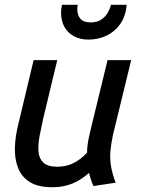

<svg xmlns="http://www.w3.org/2000/svg" viewBox="-20 -773 596 805"><path d="M200 12Q139 12 104.5 -10Q70 -32 55.5 -69.5Q41 -107 42.5 -154.5Q44 -202 57 -253L121 -521H220L160 -271Q152 -235 145.5 -200.5Q139 -166 141.5 -137Q144 -108 162 -91Q180 -74 220 -74Q257 -74 287 -88.5Q317 -103 345 -133Q345 -151 348 -171Q351 -191 356 -212Q361 -233 365 -250L431 -521H530L454 -209Q446 -173 443 -139.5Q440 -106 446 -73Q452 -40 465 -7L372 7Q366 -5 361.5 -19Q357 -33 353 -48Q321 -19 283.5 -3.5Q246 12 200 12ZM350 -607Q317 -607 291 -620.5Q265 -634 250.5 -659.5Q236 -685 236 -720Q236 -728 237 -736.5Q238 -745 240 -753H306Q305 -749 304.5 -744.5Q304 -740 304 -735Q304 -709 317.5 -694Q331 -679 360 -679Q388 -679 405.5 -691.5Q423 -704 432.5 -721Q442 -738 445 -753H511Q507 -704 483.5 -671.5Q460 -639 425.5 -623Q391 -607 350 -607Z"/></svg>

Font: Ubuntu Sans Medium
Style: Italic
Weight: 500
Italic angle: -13.5°
Designer: Dalton Maag Ltd
Foundry: Dalton Maag Ltd
Version: Version 1.006